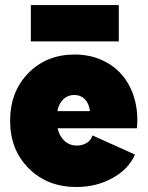

<svg xmlns="http://www.w3.org/2000/svg" viewBox="-20 -728 584 760"><path d="M282.2 12.2Q167.5 12.2 93.8 -61.5Q20 -135.3 20 -250Q20 -364.7 92 -438.5Q164.1 -512.2 275.9 -512.2Q335.4 -512.2 384.8 -489.5Q434.1 -466.8 466.1 -427.7Q498 -388.7 512.9 -335Q527.8 -281.2 522 -220.2H208Q215.3 -188.5 235.4 -170.2Q255.4 -151.9 284.2 -151.9Q307.1 -151.9 324 -162.8Q340.8 -173.8 346.2 -191.9L514.2 -116.2Q489.7 -59.1 425.8 -23.4Q361.8 12.2 282.2 12.2ZM102.1 -564V-708H450.2V-564ZM207 -288.1H335.9Q333 -317.4 316.2 -334.7Q299.3 -352.1 273.9 -352.1Q248.5 -352.1 230.7 -335.2Q212.9 -318.4 207 -288.1Z"/></svg>

Font: Apfel Grotezk Satt
Style: Regular
Weight: 900
Designer: Luigi Gorlero
Foundry: © 2023, Luigi Gorlero & Collletttivo
Version: Version 2.000;Glyphs 3.2 (3217)